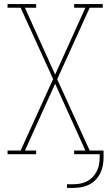

<svg xmlns="http://www.w3.org/2000/svg" viewBox="-20 -755 540 940"><path d="M308 165V147H338Q355 147 372.5 144Q390 141 405.5 133Q421 125 433.5 112Q446 99 454 83Q462 67 465 49.5Q468 32 468 15V0H343V-18H398L250 -345L102 -18H157V0H17V-18H81L240 -368L81 -717H17V-735H157V-717H102L250 -390L398 -717H343V-735H483V-717H419L260 -367L419 -18H487V15Q487 35 483.5 55Q480 75 471 93Q462 111 448 125.5Q434 140 416 149Q398 158 378 161.5Q358 165 338 165Z"/></svg>

Font: Iosevka Slab Thin
Style: Regular
Weight: 100
Monospace: yes
Designer: Belleve Invis
Foundry: Belleve Invis
Version: Version 11.1.0; ttfautohint (v1.8.3)